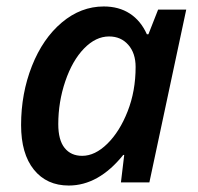

<svg xmlns="http://www.w3.org/2000/svg" viewBox="-20 -570 619 600"><path d="M194.8 9.8Q126 9.8 85.9 -39.8Q45.9 -89.4 45.9 -179.2Q45.9 -277.8 79.8 -363.8Q113.8 -449.7 173.3 -499.8Q232.9 -549.8 304.2 -549.8Q351.6 -549.8 385.7 -527.6Q419.9 -505.4 439 -462.9H443.8L474.1 -540H562L446.8 0H357.9L368.2 -85.9H365.2Q288.1 9.8 194.8 9.8ZM236.8 -83Q276.9 -83 315.4 -120.8Q354 -158.7 378.9 -222.2Q403.8 -285.6 403.8 -360.8Q403.8 -403.8 380.9 -429.9Q357.9 -456.1 320.8 -456.1Q279.3 -456.1 242.7 -418.5Q206.1 -380.9 184.1 -316.2Q162.1 -251.5 162.1 -182.1Q162.1 -132.3 181.9 -107.7Q201.7 -83 236.8 -83Z"/></svg>

Font: TypoPRO Open Sans
Style: Italic
Weight: 600
Italic angle: -12°
Foundry: Ascender Corporation
Version: Version 1.10